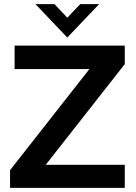

<svg xmlns="http://www.w3.org/2000/svg" viewBox="-20 -911 661 931"><path d="M460.9 -891.1 306.2 -729 151.9 -891.1H244.1L306.2 -825.2L369.1 -891.1ZM585 -689.9V-600.1L201.7 -111.8H585V0H28.8V-85.9L413.6 -576.2H50.8V-689.9Z"/></svg>

Font: HK Grotesk Legacy
Style: Bold
Weight: 700
Designer: Alfredo Marco Pradil
Foundry: Hanken Design Co.
Version: Version 2.022;PS 002.022;hotconv 1.0.88;makeotf.lib2.5.64775